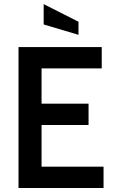

<svg xmlns="http://www.w3.org/2000/svg" viewBox="-20 -934 566 954"><path d="M72 0V-700H485.5V-594H186.5V-419H420V-313H186.5V-106H494.5V0ZM370 -761 197 -812.5V-913.5L370 -826Z"/></svg>

Font: Cabin SemiCondensed SemiBold
Style: Regular
Weight: 600
Width: 4
Designer: Pablo Impallari
Foundry: Pablo Impallari. http://www.impallari.com Igino Marini. http://www.ikern.com
Version: Version 3.001